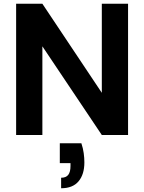

<svg xmlns="http://www.w3.org/2000/svg" viewBox="-20 -720 770 1024"><path d="M66 0V-700H206L523 -225V-700H663V0H523L206 -473V0ZM306 284V228Q332 228 344 212.5Q356 197 356 165V150H299V44H414Q423 71 426.5 97Q430 123 430 146Q430 210 399 247Q368 284 306 284Z"/></svg>

Font: DM Sans 24pt ExtraBold
Style: Regular
Weight: 800
Designer: Colophon Foundry, Jonny Pinhorn
Foundry: Colophon Foundry
Version: Version 4.004;gftools[0.9.30]